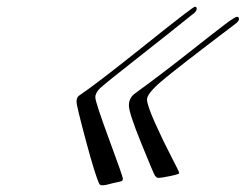

<svg xmlns="http://www.w3.org/2000/svg" viewBox="-20 -498 732 572"><path d="M680 -426Q503 -292 460.5 -255.5Q418 -219 418 -202Q418 -185 442 -131.5Q466 -78 490 -32Q514 14 514 17.5Q514 21 487 26.5Q460 32 453 32Q446 32 441.5 25Q437 18 400.5 -72Q364 -162 364 -183.5Q364 -205 380 -218Q461 -277 539.5 -339Q618 -401 649 -424.5Q680 -448 686 -448Q692 -448 692 -441.5Q692 -435 680 -426ZM566 -472Q566 -463 552 -454Q480 -396 387 -323Q294 -250 279 -236Q264 -222 264 -208Q264 -194 305 -83Q346 28 346 34Q346 40 342.5 41.5Q339 43 328.5 45Q318 47 305.5 50.5Q293 54 285.5 54Q278 54 276 50Q264 26 236 -78.5Q208 -183 208 -194.5Q208 -206 214 -212Q265 -246 410 -362Q555 -478 560.5 -478Q566 -478 566 -472Z"/></svg>

Font: Miama
Style: Regular
Weight: 400
Italic angle: 16.5°
Designer: Linus Romer
Foundry: Linus Romer
Version: 0.32